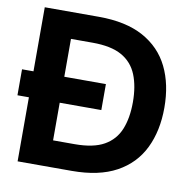

<svg xmlns="http://www.w3.org/2000/svg" viewBox="-79 -779 866 859"><g transform="rotate(10 354.5 -350.0)"><path d="M56 0V-291H4V-409H56V-700H302Q425 -700 504.5 -656.5Q584 -613 622.5 -534.5Q661 -456 661 -350Q661 -245 622.5 -166Q584 -87 504.5 -43.5Q425 0 302 0ZM196 -120H294Q379 -120 427.5 -147.5Q476 -175 497 -226.5Q518 -278 518 -350Q518 -422 497 -474Q476 -526 427.5 -553.5Q379 -581 294 -581H196V-409H385V-291H196Z"/></g></svg>

Font: Host Grotesk Black
Style: Regular
Weight: 900
Designer: Doğukan Karapınar based on Poppins by Indian Type Foundry, Jonny Pinhorn
Foundry: Element Type
Version: Version 1.000; ttfautohint (v1.8.4.7-5d5b);gftools[0.9.33]